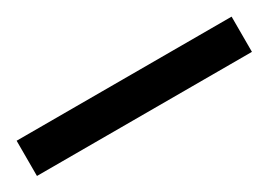

<svg xmlns="http://www.w3.org/2000/svg" viewBox="-19 -37 448 321"><g transform="rotate(-30 205.5 124.0)"><path d="M-2 90H413V158H-2Z"/></g></svg>

Font: kannada15
Style: Book
Weight: 400
Designer: Jelle Bosma - Monotype Design Team
Foundry: Monotype Imaging Inc.
Version: Version 2.003